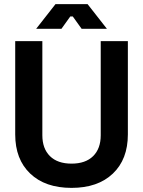

<svg xmlns="http://www.w3.org/2000/svg" viewBox="-20 -900 696 934"><path d="M186 -700V-242Q186 -177 223 -140.5Q260 -104 328 -104Q396 -104 433 -140.5Q470 -177 470 -242V-700H602V-246Q602 -125 529 -55.5Q456 14 328 14Q200 14 127 -55.5Q54 -125 54 -246V-700ZM334 -820H322L279 -760H156L250 -880H406L500 -760H377Z"/></svg>

Font: Space Grotesk Variable
Style: Regular
Weight: 400
Designer: Florian Karsten (Space Grotesk), Colophon Foundry (Space Mono)
Foundry: Florian Karsten
Version: Version 1.106